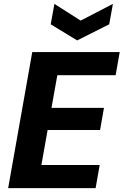

<svg xmlns="http://www.w3.org/2000/svg" viewBox="-20 -968 636 988"><path d="M22 0 146 -700H596L575 -581H275L245 -413H515L495 -299H225L193 -119H493L472 0ZM561 -948 542 -843 377 -760 241 -843 260 -948 395 -862Z"/></svg>

Font: DM Sans 18pt Black
Style: Italic
Weight: 900
Italic angle: -10°
Designer: Colophon Foundry, Jonny Pinhorn
Foundry: Colophon Foundry
Version: Version 4.004;gftools[0.9.30]